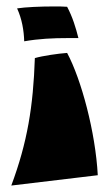

<svg xmlns="http://www.w3.org/2000/svg" viewBox="-20 -543 342 595"><path d="M283 0C276 -133 232 -297 188 -379C160 -377 112 -370 88 -363C83 -214 65 -102 15 32ZM55 -415C101 -423 144 -425 190 -425H223C215 -457 205 -490 188 -522C177 -523 162 -523 145 -523C106 -523 58 -521 33 -517C48 -484 54 -449 55 -415Z"/></svg>

Font: Ruslan Display
Style: Regular
Weight: 400
Designer: Denis Masharov, Vladimir Rabdu
Foundry: Denis Masharov, Vladimir Rabdu
Version: Version 1.001